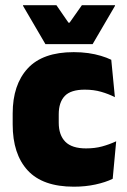

<svg xmlns="http://www.w3.org/2000/svg" viewBox="-20 -708 492 742"><path d="M265.5 13.5Q145 13.5 87 -49.5Q29 -112.5 29 -227V-269.5Q29 -380.5 87 -443.5Q145 -506.5 265 -506.5Q294.5 -506.5 321 -502.8Q347.5 -499 370 -492.2Q392.5 -485.5 410 -477L424 -332.5Q399.5 -345 371 -353.2Q342.5 -361.5 307.5 -361.5Q253.5 -361.5 230.2 -337Q207 -312.5 207 -266.5V-234Q207 -186 232.5 -160.2Q258 -134.5 312.5 -134.5Q346.5 -134.5 374.2 -142Q402 -149.5 429 -162L415.5 -17Q388 -3.5 349 5Q310 13.5 265.5 13.5ZM155.5 -537.5 69 -685.5V-688H198L244.5 -620.5H249L296.5 -688H424.5V-685.5L338 -537.5Z"/></svg>

Font: Anek Latin Medium ExtraBold
Style: Regular
Weight: 800
Version: Version 1.003